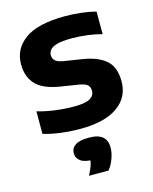

<svg xmlns="http://www.w3.org/2000/svg" viewBox="-120 -635 769 963"><g transform="rotate(-15 265.0 -154.0)"><path d="M241 10.5Q189.5 10.5 140.5 4.2Q91.5 -2 49.5 -14.5V-131.5Q93 -119 141.5 -112.5Q190 -106 239 -106Q298.5 -106 322 -120.2Q345.5 -134.5 345.5 -159.5Q345.5 -179 334.2 -189.5Q323 -200 292.5 -205.5L194.5 -221Q109.5 -235 72.8 -274.5Q36 -314 36 -379Q36 -459 102.8 -507.2Q169.5 -555.5 311.5 -555.5Q354 -555.5 396.2 -550.5Q438.5 -545.5 470.5 -536.5V-419.5Q437 -429 396.2 -434.2Q355.5 -439.5 314.5 -439.5Q265 -439.5 238.5 -432Q212 -424.5 202 -412Q192 -399.5 192 -384.5Q192 -368 203 -356.8Q214 -345.5 244 -340L342 -324.5Q420 -312 460.5 -276.2Q501 -240.5 501 -166.5Q501 -84 434.2 -36.8Q367.5 10.5 241 10.5ZM220.5 249Q238 216 244.2 192.8Q250.5 169.5 250.5 145L280.5 177H269Q219 177 197.5 161.5Q176 146 176 120.5Q176 94 198.2 79Q220.5 64 268.5 64Q317.5 64 339.8 83.5Q362 103 362 139Q362 165.5 351.2 195.8Q340.5 226 322 249Z"/></g></svg>

Font: Encode Sans SemiExpanded
Style: Bold
Weight: 700
Width: 6
Designer: Multiple Designers
Foundry: Impallari Type
Version: Version 3.002